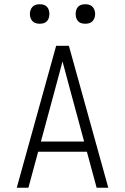

<svg xmlns="http://www.w3.org/2000/svg" viewBox="-20 -886 590 906"><path d="M59 0 245 -670H305L491 0H436L390 -170H160L114 0ZM377 -218 315 -447Q305 -484 295 -521.5Q285 -559 275 -596Q265 -559 255 -521.5Q245 -484 235 -447L173 -218ZM383 -774Q373 -774 364 -776.5Q355 -779 348.5 -786Q342 -793 339.5 -802Q337 -811 337 -820Q337 -829 339.5 -838Q342 -847 348.5 -854Q355 -861 364 -863.5Q373 -866 383 -866Q392 -866 401 -863.5Q410 -861 416.5 -854Q423 -847 426 -838Q429 -829 429 -820Q429 -811 426 -802Q423 -793 416.5 -786Q410 -779 401 -776.5Q392 -774 383 -774ZM167 -774Q158 -774 149 -776.5Q140 -779 133.5 -786Q127 -793 124 -802Q121 -811 121 -820Q121 -829 124 -838Q127 -847 133.5 -854Q140 -861 149 -863.5Q158 -866 167 -866Q177 -866 186 -863.5Q195 -861 201.5 -854Q208 -847 210.5 -838Q213 -829 213 -820Q213 -811 210.5 -802Q208 -793 201.5 -786Q195 -779 186 -776.5Q177 -774 167 -774Z"/></svg>

Font: Lode Dark Term
Style: Regular
Weight: 400
Monospace: yes
Designer: Belleve Invis
Foundry: Belleve Invis
Version: Version 29.2.0